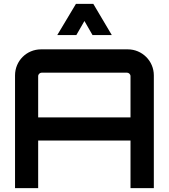

<svg xmlns="http://www.w3.org/2000/svg" viewBox="-20 -976 876 996"><path d="M376 -794 418 -867 460 -794H560L464 -956H374L277 -794ZM178 -247H657V0H778V-585C778 -660 717 -720 643 -720H193C118 -720 58 -660 58 -585V0H178ZM178 -367V-581C178 -591 187 -599 196 -599H639C648 -599 657 -591 657 -581V-367Z"/></svg>

Font: Orbitron SemiBold
Style: Regular
Weight: 600
Designer: Matt McInerney
Foundry: The League of Moveable Type
Version: Version 2.001